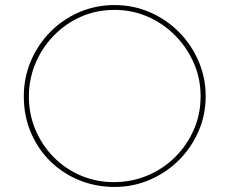

<svg xmlns="http://www.w3.org/2000/svg" viewBox="-20 -730 905 758"><path d="M74 -350Q74 -424 102 -489.5Q130 -555 179 -604.5Q228 -654 293 -682Q358 -710 432 -710Q506 -710 571 -682Q636 -654 685.5 -604.5Q735 -555 763.5 -489.5Q792 -424 792 -350Q792 -276 763.5 -211Q735 -146 685.5 -97Q636 -48 571 -20Q506 8 432 8Q358 8 293 -18.5Q228 -45 179 -93Q130 -141 102 -206.5Q74 -272 74 -350ZM94 -349Q94 -279 120 -217.5Q146 -156 192 -109.5Q238 -63 299 -37Q360 -11 429 -11Q500 -11 562 -37Q624 -63 671 -109.5Q718 -156 745 -217.5Q772 -279 772 -350Q772 -420 745 -481.5Q718 -543 671.5 -590Q625 -637 563.5 -664Q502 -691 432 -691Q360 -691 298.5 -663.5Q237 -636 191 -588Q145 -540 119.5 -478.5Q94 -417 94 -349Z"/></svg>

Font: Synthetic Thin
Style: Regular
Weight: 100
Designer: Santiago Orozco
Foundry: Typemade
Version: Version 2.000; ttfautohint (v1.8.4.7-5d5b)